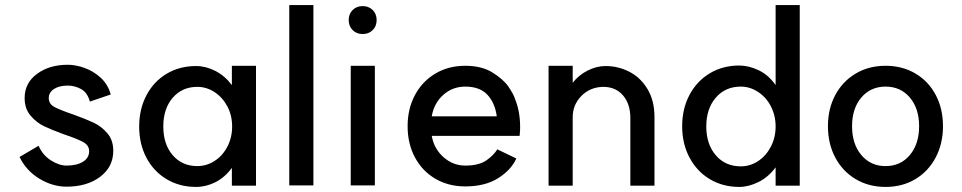

<svg xmlns="http://www.w3.org/2000/svg" viewBox="-20 -725 3789 756"><path d="M242 -73Q282 -73 306.5 -88Q331 -103 331 -130Q331 -153 307 -166Q283 -179 232 -196Q183 -214 153.5 -228Q124 -242 100.5 -269.5Q77 -297 77 -339Q77 -398 125.5 -434Q174 -470 247 -470Q278 -470 313 -457.5Q348 -445 376.5 -419Q405 -393 416 -353L334 -325Q324 -361 299 -374.5Q274 -388 247 -388Q213 -388 192.5 -374.5Q172 -361 172 -339Q172 -316 194 -304Q216 -292 269 -274Q319 -256 349.5 -241.5Q380 -227 403 -200Q426 -173 426 -131Q426 -68 374.5 -29Q323 10 242 10Q187 10 135 -21.5Q83 -53 57 -107L132 -151Q148 -114 180.5 -93.5Q213 -73 242 -73Z M528 -227Q528 -295 556.5 -349.5Q585 -404 636 -434.5Q687 -465 752 -465Q790 -465 827.5 -446Q865 -427 893 -390V-466H988V6H893V-64Q865 -26 828 -7.5Q791 11 752 11Q687 11 636 -19.5Q585 -50 556.5 -104Q528 -158 528 -227ZM894 -227Q894 -271 875 -306.5Q856 -342 824.5 -362.5Q793 -383 757 -383Q697 -383 660 -340Q623 -297 623 -227Q623 -157 660 -114Q697 -71 757 -71Q793 -71 824.5 -91Q856 -111 875 -147Q894 -183 894 -227Z M1214 -705V5H1119V-705Z M1456 -466V5H1361V-466ZM1463 -646Q1463 -622 1447.5 -606.5Q1432 -591 1408 -591Q1384 -591 1368.5 -606.5Q1353 -622 1353 -646Q1353 -670 1368.5 -685.5Q1384 -701 1408 -701Q1432 -701 1447.5 -685.5Q1463 -670 1463 -646Z M1585 -228Q1585 -297 1614 -351Q1643 -405 1694.5 -435.5Q1746 -466 1812 -466Q1877 -466 1920 -439Q1963 -412 1982.5 -383Q2002 -354 2007 -338Q2028 -287 2028 -225Q2028 -211 2027 -202.5Q2026 -194 2026 -190H1680Q1689 -139 1726.5 -106Q1764 -73 1812 -73Q1867 -73 1896.5 -94.5Q1926 -116 1938 -137L2013 -101Q1993 -56 1941.5 -23.5Q1890 9 1812 9Q1746 9 1694.5 -21Q1643 -51 1614 -105Q1585 -159 1585 -228ZM1812 -384Q1762 -384 1725.5 -351.5Q1689 -319 1680 -267H1936Q1929 -320 1899 -352Q1869 -384 1812 -384Z M2355 -383Q2303 -382 2268.5 -346.5Q2234 -311 2235 -260V6H2140V-466H2235V-399Q2258 -429 2293.5 -447Q2329 -465 2364 -465Q2414 -465 2458 -442.5Q2502 -420 2529.5 -374.5Q2557 -329 2557 -264V6H2462V-260Q2462 -316 2433 -349.5Q2404 -383 2355 -383Z M2666 -228Q2666 -297 2695 -351.5Q2724 -406 2775 -436.5Q2826 -467 2891 -467Q2928 -467 2967 -448.5Q3006 -430 3034 -390V-705H3129V6H3034V-66Q3005 -27 2966 -8Q2927 11 2891 11Q2826 11 2775 -19.5Q2724 -50 2695 -104.5Q2666 -159 2666 -228ZM3034 -227Q3034 -270 3015.5 -306Q2997 -342 2965 -363Q2933 -384 2897 -384Q2836 -384 2798.5 -340.5Q2761 -297 2761 -227Q2761 -157 2798.5 -113.5Q2836 -70 2897 -70Q2934 -70 2965.5 -91Q2997 -112 3015.5 -148Q3034 -184 3034 -227Z M3599 -228Q3599 -298 3562.5 -341Q3526 -384 3467 -384Q3408 -384 3371.5 -341Q3335 -298 3335 -228Q3335 -158 3371.5 -114.5Q3408 -71 3467 -71Q3526 -71 3562.5 -114.5Q3599 -158 3599 -228ZM3693 -228Q3693 -159 3664 -104.5Q3635 -50 3584 -19.5Q3533 11 3467 11Q3401 11 3349.5 -19.5Q3298 -50 3269 -104.5Q3240 -159 3240 -228Q3240 -297 3269 -351Q3298 -405 3349.5 -435.5Q3401 -466 3467 -466Q3533 -466 3584.5 -435.5Q3636 -405 3664.5 -351Q3693 -297 3693 -228Z"/></svg>

Font: SUITE SemiBold
Style: Regular
Weight: 600
Designer: Sun
Foundry: Sun
Version: Version 2.040